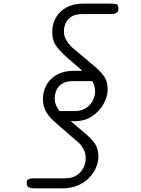

<svg xmlns="http://www.w3.org/2000/svg" viewBox="-20 -1024 765 1044"><path d="M165 0Q148.5 0 136.8 -5Q125 -10 125 -28.5Q125 -46 136 -50.2Q147 -54.5 165 -54.5H334Q372.5 -54.5 397.2 -71Q422 -87.5 434 -112.5Q446 -137.5 446 -163Q446 -191.5 433.8 -214Q421.5 -236.5 405.5 -250L294.5 -346Q273.5 -364 255 -383.5Q236.5 -403 225 -427.8Q213.5 -452.5 213.5 -486.5Q213.5 -527 232.8 -561.8Q252 -596.5 289.5 -617.8Q327 -639 381.5 -639H428Q407 -657 386.5 -675.2Q366 -693.5 345 -711Q313 -739 288.5 -770Q264 -801 264 -851Q264 -892 283.2 -926.8Q302.5 -961.5 340.2 -983Q378 -1004.5 433 -1004.5H564Q598 -1004.5 611 -1002Q624 -999.5 624 -976Q624 -961 613.2 -954.2Q602.5 -947.5 588.5 -947.5H429Q391 -947.5 368.8 -933.8Q346.5 -920 337 -898.2Q327.5 -876.5 327.5 -853Q327.5 -827 341.8 -803.5Q356 -780 374.5 -764L493.5 -664Q524.5 -638 545 -610.2Q565.5 -582.5 565.5 -537Q565.5 -500.5 544 -460.5Q522.5 -420.5 482.2 -392.8Q442 -365 384.5 -365H364.5Q384.5 -348.5 404 -331.8Q423.5 -315 443 -298.5Q474 -273 494.5 -245Q515 -217 515 -172Q515 -144.5 502.8 -114.2Q490.5 -84 465.8 -58.2Q441 -32.5 404.5 -16.2Q368 0 319 0ZM303.5 -420H384.5Q423 -420 447.8 -436.5Q472.5 -453 484.8 -477.8Q497 -502.5 497 -528Q497 -543.5 493 -557.2Q489 -571 482 -583H378.5Q340.5 -583 318.2 -569.2Q296 -555.5 286.8 -533.8Q277.5 -512 277.5 -488.5Q277.5 -470 284.8 -452.2Q292 -434.5 303.5 -420Z"/></svg>

Font: Edu SA Hand Cursive
Style: Regular
Weight: 400
Designer: Tina and Corey Anderson, Eben Sorkin, Mirko Velimirovic
Foundry: Google for Education
Version: Version 2.000